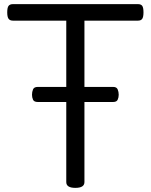

<svg xmlns="http://www.w3.org/2000/svg" viewBox="-20 -895 730 930"><path d="M345 15Q301 15 301 -13V-795H43Q28 -795 21.5 -804Q15 -813 15 -835Q15 -858 21.5 -866.5Q28 -875 43 -875H648Q663 -875 669 -866.5Q675 -858 675 -835Q675 -813 669 -804Q663 -795 648 -795H389V-13Q389 1 378 8Q367 15 345 15ZM163 -401Q145 -401 140 -412Q135 -423 135 -436Q135 -450 140 -462Q145 -474 163 -474H528Q545 -474 550 -462Q555 -450 555 -436Q555 -423 550 -412Q545 -401 528 -401Z"/></svg>

Font: Playwrite IT Moderna
Style: Regular
Weight: 400
Designer: Veronika Burian, José Scaglione
Foundry: TypeTogether
Version: Version 1.002